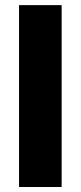

<svg xmlns="http://www.w3.org/2000/svg" viewBox="-20 -748 323 768"><path d="M226.6 -727.5H56.2V0H226.6Z"/></svg>

Font: Inter ExtraBold
Style: Regular
Weight: 800
Designer: Rasmus Andersson
Foundry: rsms
Version: Version 4.001;git-9221beed3